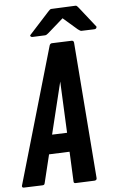

<svg xmlns="http://www.w3.org/2000/svg" viewBox="-62 -988 612 1031"><g transform="rotate(-5 244.0 -472.5)"><path d="M360.4 -749.5 417.5 -14.2Q417.5 -2.9 404.8 -2L302.7 2Q292.5 2 292.5 -7.3L285.2 -168.5L174.3 -164.1L137.7 -13.7Q136.2 -6.8 133.8 -4.4Q131.3 -2 125 -1.5L23.9 2Q14.2 2 14.2 -7.3L228.5 -746.1Q231.9 -756.8 241.7 -757.3L349.1 -761.2Q359.4 -760.7 360.4 -749.5ZM268.1 -548.3 199.7 -268.1 280.8 -271ZM401.9 -934.1 487.8 -825.2Q487.8 -813 475.6 -812L404.8 -809.6Q399.4 -809.6 386.7 -819.3L310.1 -885.7L228.5 -814Q216.8 -803.2 209 -802.7L139.6 -799.8Q128.9 -800.8 128.9 -809.6L239.7 -931.2Q247.6 -940.4 253.9 -940.9L386.2 -946.8Q392.6 -946.8 401.9 -934.1Z"/></g></svg>

Font: Contrail One
Style: Regular
Weight: 400
Designer: Riccardo De Franceschi
Foundry: Sorkin Type Co.
Version: Version 1.003